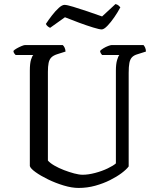

<svg xmlns="http://www.w3.org/2000/svg" viewBox="-20 -926 777 946"><path d="M367 0Q334 0 294 -12Q254 -24 217 -42Q180 -60 155 -78Q130 -96 127 -108V-578Q127 -614 133 -632.5Q139 -651 144 -655H57Q54 -658 50.5 -662.5Q47 -667 46 -675Q51 -681 62.5 -687.5Q74 -694 86 -699Q98 -704 103 -704H289Q294 -700 298 -692Q302 -684 303 -672L262 -659Q243 -653 233 -643Q223 -633 219.5 -616Q216 -599 216 -572V-135Q226 -123 247.5 -110.5Q269 -98 295 -88Q321 -78 345.5 -71.5Q370 -65 387 -65Q415 -65 449 -74Q483 -83 511 -96.5Q539 -110 551 -121V-578Q551 -611 557 -630.5Q563 -650 568 -655H483Q480 -658 477 -663Q474 -668 473 -675Q478 -681 489.5 -688Q501 -695 513 -699.5Q525 -704 530 -704H687Q691 -700 695 -691.5Q699 -683 699 -672L658 -659Q640 -654 630.5 -644Q621 -634 617.5 -616Q614 -598 614 -567V-106Q603 -91 579 -73Q555 -55 522 -38.5Q489 -22 449.5 -11Q410 0 367 0ZM481 -781Q470 -781 439 -790.5Q408 -800 370 -814Q332 -828 300 -841L227 -789Q222 -791 216 -795.5Q210 -800 206 -808Q219 -828 236 -850Q253 -872 269.5 -887Q286 -902 298 -902Q310 -902 341 -892.5Q372 -883 411 -870Q450 -857 483 -845L549 -906Q558 -904 564 -899Q570 -894 573 -890Q561 -867 543.5 -841.5Q526 -816 509 -798.5Q492 -781 481 -781Z"/></svg>

Font: Texturina 12pt Light
Style: Regular
Weight: 300
Designer: Guillermo Torres Carreño
Foundry: Omnibus-Type
Version: Version 1.002